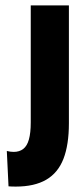

<svg xmlns="http://www.w3.org/2000/svg" viewBox="-20 -680 298 710"><path d="M30.7 -118.3Q51.7 -118.3 65.9 -129.2Q80.2 -140.2 86.9 -164.3Q93.7 -188.5 93.7 -227.5V-660H234.8V-224.5Q234.8 -144.7 214.7 -92.8Q194.5 -40.8 150.9 -15.4Q107.3 10 38.3 10Q21.2 10 11.5 9L5.2 -121.7Q18.3 -118.3 30.7 -118.3Z"/></svg>

Font: Bricolage Grotesque 96pt Condensed ExBd
Style: Regular
Weight: 800
Width: 3
Designer: Mathieu Triay
Foundry: Atelier Triay
Version: Version 1.001;Glyphs 3.2 (3207)